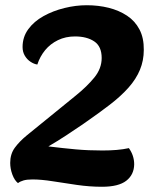

<svg xmlns="http://www.w3.org/2000/svg" viewBox="-20 -700 599 734"><path d="M370 14Q323 14 274.3 7Q225.7 0 181.8 -7Q138 -14 104.3 -14Q83 -14 70.2 -10.3Q57.3 -6.7 48.7 0Q35.3 -10.7 27.2 -32.8Q19 -55 19 -77.3Q19 -111.3 36.8 -135.5Q54.7 -159.7 82.3 -182.3L269.7 -334.7Q312.3 -369 340.5 -403.5Q368.7 -438 368.7 -478.3Q368.7 -522.7 340.3 -541.7Q312 -560.7 266.7 -560.7Q230.7 -560.7 201.5 -546.5Q172.3 -532.3 152.5 -508.2Q132.7 -484 122.7 -453.3Q110.3 -455 97 -463.7Q83.7 -472.3 75 -486.8Q66.3 -501.3 66.3 -520.3Q66.3 -558.7 88.2 -588.5Q110 -618.3 146.5 -638.5Q183 -658.7 226.2 -669.3Q269.3 -680 311.7 -680Q356 -680 395.5 -670.2Q435 -660.3 465.7 -640Q496.3 -619.7 513.3 -587.2Q530.3 -554.7 529.7 -509.3Q529.7 -468.7 515 -433.2Q500.3 -397.7 471.3 -365Q442.3 -332.3 399.3 -299.3Q383.3 -287 357.3 -268Q331.3 -249 299.3 -226.8Q267.3 -204.7 232.8 -182.2Q198.3 -159.7 165 -140.3Q222 -133.3 269.7 -129Q317.3 -124.7 371.7 -124.7Q400.3 -124.7 425.8 -126.8Q451.3 -129 472.7 -133.7Q493 -105.3 493 -71.7Q492.3 -32 462.7 -9Q433 14 370 14Z"/></svg>

Font: Sansita Swashed Light
Style: Regular
Weight: 300
Designer: Pablo Cosgaya
Foundry: Omnibus-Type
Version: Version 1.003